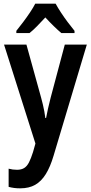

<svg xmlns="http://www.w3.org/2000/svg" viewBox="-20 -786 496 1046"><path d="M2 -543H124L204 -254Q209 -236 213.5 -217Q218 -198 221.5 -179Q225 -160 227 -143H231Q235 -166 241.5 -194Q248 -222 256 -254L333 -543H453L272 62Q254 123 229.5 162.5Q205 202 171.5 221Q138 240 90 240Q72 240 57 238Q42 236 27 232V133Q38 136 49.5 137.5Q61 139 73 139Q96 139 111.5 129.5Q127 120 138 98.5Q149 77 160 42L173 -4ZM283 -766Q295 -744 312 -718Q329 -692 348.5 -666Q368 -640 386 -618V-606H314Q294 -623 272 -644.5Q250 -666 227 -691Q204 -666 182 -643.5Q160 -621 141 -606H69V-618Q86 -639 106 -665.5Q126 -692 144 -719Q162 -746 172 -766Z"/></svg>

Font: Noto Sans Khmer Condensed SemiBold
Style: Regular
Weight: 600
Width: 3
Designer: Danh Hong and the Monotype Design Team
Foundry: Monotype Imaging Inc.
Version: Version 2.004